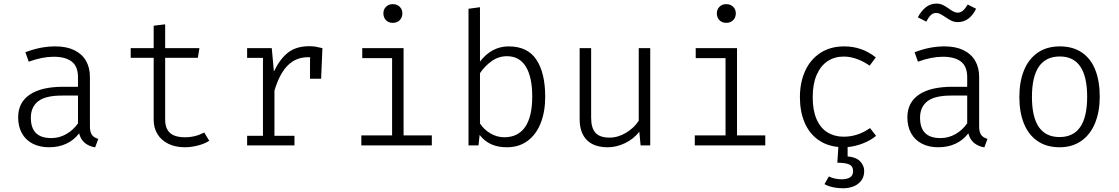

<svg xmlns="http://www.w3.org/2000/svg" viewBox="-20 -805 6194 1063"><path d="M477.9 -106.2Q477.9 -74.4 488.7 -58.7Q499.5 -43.1 524.1 -35.9L506.7 10.8Q473.8 5.6 450.5 -13.1Q427.2 -31.8 417.9 -66.7Q389.7 -29.2 347.4 -9.5Q305.1 10.3 251.8 10.3Q199 10.3 160.3 -10Q121.5 -30.3 101 -67.7Q80.5 -105.1 80.5 -155.4Q80.5 -237.4 144.6 -281Q208.7 -324.6 330.3 -324.6H411.8V-376.9Q411.8 -437.4 377.2 -464.1Q342.6 -490.8 276.9 -490.8Q214.9 -490.8 139 -463.6L120.5 -515.9Q167.2 -533.3 207.2 -540.8Q247.2 -548.2 286.2 -548.2Q348.2 -548.2 391.3 -527.2Q434.4 -506.2 456.2 -468.2Q477.9 -430.3 477.9 -379ZM411.8 -122.1V-275.9H322.6Q231.3 -275.9 191 -244.1Q150.8 -212.3 150.8 -153.3Q150.8 -96.9 178.7 -68.7Q206.7 -40.5 264.1 -40.5Q307.7 -40.5 346.2 -62.1Q384.6 -83.6 411.8 -122.1Z M1138.5 -25.6Q1112.8 -8.7 1075.1 0.8Q1037.4 10.3 1003.6 10.3Q950.8 10.3 911.5 -9.2Q872.3 -28.7 851.5 -63.1Q830.8 -97.4 830.8 -141V-485.1H703.6V-538.5H830.8V-662.6L894.4 -670.3V-538.5H1084.1L1075.4 -485.1H894.4V-142.6Q894.4 -94.4 920.5 -69.7Q946.7 -45.1 1005.1 -45.1Q1061 -45.1 1110.8 -71.3Z M1765.1 -538.5 1757.9 -369.2H1696.4V-474.4L1697.4 -487.7Q1693.3 -488.2 1684.6 -488.2Q1619 -488.2 1573.6 -443.3Q1528.2 -398.5 1499.5 -303.6V-53.3H1610.3V0H1348.2V-53.3H1435.9V-484.6H1348.2V-538.5H1484.6L1496.4 -409.2Q1530.3 -479.5 1575.4 -514.4Q1620.5 -549.2 1692.3 -549.2Q1711.3 -549.2 1726.9 -546.7Q1742.6 -544.1 1765.1 -538.5Z M2207.7 -731.3Q2207.7 -708.2 2193.1 -693.3Q2178.5 -678.5 2154.4 -678.5Q2131.3 -678.5 2116.9 -693.3Q2102.6 -708.2 2102.6 -731.3Q2102.6 -752.8 2117.2 -767.4Q2131.8 -782.1 2154.4 -782.1Q2178.5 -782.1 2193.1 -767.4Q2207.7 -752.8 2207.7 -731.3ZM1985.6 -538.5H2214.4V-55.4H2370.8V0H1980.5V-55.4H2150.8V-483.1H1985.6Z M2637.4 -464.1Q2668.7 -505.1 2708.7 -526.7Q2748.7 -548.2 2795.9 -548.2Q2901 -548.2 2949.7 -474.6Q2998.5 -401 2998.5 -269.2Q2998.5 -187.2 2973.8 -124.1Q2949.2 -61 2901.5 -25.4Q2853.8 10.3 2786.2 10.3Q2736.9 10.3 2700 -6.2Q2663.1 -22.6 2635.4 -57.9L2629.2 0H2573.8V-756.4L2637.4 -765.1ZM2926.7 -270.3Q2926.7 -378.5 2891.3 -436.2Q2855.9 -493.8 2786.7 -493.8Q2740.5 -493.8 2702.6 -466.9Q2664.6 -440 2637.4 -400V-121Q2661 -86.2 2696.7 -65.6Q2732.3 -45.1 2772.3 -45.1Q2847.7 -45.1 2887.2 -101.8Q2926.7 -158.5 2926.7 -270.3Z M3252.8 -153.3Q3252.8 -95.9 3277.2 -69.5Q3301.5 -43.1 3354.4 -43.1Q3402.1 -43.1 3446.9 -70.5Q3491.8 -97.9 3516.4 -136.9V-538.5H3580V0H3526.7L3519.5 -75.4Q3487.2 -34.9 3440 -12.3Q3392.8 10.3 3345.1 10.3Q3268.2 10.3 3228.7 -30Q3189.2 -70.3 3189.2 -145.6V-538.5H3252.8Z M4053.8 -731.3Q4053.8 -708.2 4039.2 -693.3Q4024.6 -678.5 4000.5 -678.5Q3977.4 -678.5 3963.1 -693.3Q3948.7 -708.2 3948.7 -731.3Q3948.7 -752.8 3963.3 -767.4Q3977.9 -782.1 4000.5 -782.1Q4024.6 -782.1 4039.2 -767.4Q4053.8 -752.8 4053.8 -731.3ZM3831.8 -538.5H4060.5V-55.4H4216.9V0H3826.7V-55.4H3996.9V-483.1H3831.8Z M4672.8 61Q4719 64.6 4741.8 87.9Q4764.6 111.3 4764.6 142.1Q4764.6 173.8 4747.9 195.4Q4731.3 216.9 4704.9 227.2Q4678.5 237.4 4647.7 237.4Q4618.5 237.4 4591.3 231.5Q4564.1 225.6 4544.6 214.4L4569.2 171.8Q4583.1 179.5 4602.6 183.6Q4622.1 187.7 4639.5 187.7Q4669.2 187.7 4686.2 176.9Q4703.1 166.2 4703.1 142.6Q4703.1 114.9 4681.5 105.4Q4660 95.9 4615.9 95.9L4621.5 8.7Q4553.8 2.1 4506.2 -33.6Q4458.5 -69.2 4433.6 -129Q4408.7 -188.7 4408.7 -267.2Q4408.7 -348.2 4437.4 -411.8Q4466.2 -475.4 4521.5 -511.8Q4576.9 -548.2 4653.8 -548.2Q4752.8 -548.2 4828.7 -487.2L4794.9 -441.5Q4721.5 -491.8 4650.8 -491.8Q4600.5 -491.8 4561.8 -466.2Q4523.1 -440.5 4501.3 -390Q4479.5 -339.5 4479.5 -267.2Q4479.5 -193.8 4501 -144.9Q4522.6 -95.9 4561.3 -72.1Q4600 -48.2 4650.8 -48.2Q4729.2 -48.2 4796.9 -95.9L4830.3 -52.8Q4799.5 -27.2 4756.9 -10.8Q4714.4 5.6 4672.8 9.2Z M5401 -106.2Q5401 -74.4 5411.8 -58.7Q5422.6 -43.1 5447.2 -35.9L5429.7 10.8Q5396.9 5.6 5373.6 -13.1Q5350.3 -31.8 5341 -66.7Q5312.8 -29.2 5270.5 -9.5Q5228.2 10.3 5174.9 10.3Q5122.1 10.3 5083.3 -10Q5044.6 -30.3 5024.1 -67.7Q5003.6 -105.1 5003.6 -155.4Q5003.6 -237.4 5067.7 -281Q5131.8 -324.6 5253.3 -324.6H5334.9V-376.9Q5334.9 -437.4 5300.3 -464.1Q5265.6 -490.8 5200 -490.8Q5137.9 -490.8 5062.1 -463.6L5043.6 -515.9Q5090.3 -533.3 5130.3 -540.8Q5170.3 -548.2 5209.2 -548.2Q5271.3 -548.2 5314.4 -527.2Q5357.4 -506.2 5379.2 -468.2Q5401 -430.3 5401 -379ZM5334.9 -122.1V-275.9H5245.6Q5154.4 -275.9 5114.1 -244.1Q5073.8 -212.3 5073.8 -153.3Q5073.8 -96.9 5101.8 -68.7Q5129.7 -40.5 5187.2 -40.5Q5230.8 -40.5 5269.2 -62.1Q5307.7 -83.6 5334.9 -122.1ZM5213.3 -710.8Q5195.9 -722.6 5185.1 -727.9Q5174.4 -733.3 5162.6 -733.3Q5146.2 -733.3 5133.6 -721.5Q5121 -709.7 5108.2 -685.1L5061.5 -709.2Q5080 -744.1 5105.6 -764.6Q5131.3 -785.1 5164.1 -785.1Q5183.6 -785.1 5199 -777.9Q5214.4 -770.8 5233.8 -756.9Q5249.2 -745.6 5260.3 -740.3Q5271.3 -734.9 5283.1 -734.9Q5297.4 -734.9 5310.5 -745.6Q5323.6 -756.4 5337.9 -780L5384.1 -756.4Q5347.7 -682.6 5282.6 -682.6Q5264.1 -682.6 5248.7 -689.7Q5233.3 -696.9 5213.3 -710.8Z M6068.7 -269.2Q6068.7 -188.2 6043.3 -124.9Q6017.9 -61.5 5967.7 -25.6Q5917.4 10.3 5846.2 10.3Q5773.8 10.3 5723.8 -24.4Q5673.8 -59 5648.7 -121.5Q5623.6 -184.1 5623.6 -268.2Q5623.6 -351.8 5649 -414.9Q5674.4 -477.9 5724.9 -513.1Q5775.4 -548.2 5847.7 -548.2Q5920 -548.2 5969.7 -514.4Q6019.5 -480.5 6044.1 -417.9Q6068.7 -355.4 6068.7 -269.2ZM5693.3 -268.2Q5693.3 -46.2 5846.2 -46.2Q5999 -46.2 5999 -269.2Q5999 -492.3 5847.7 -492.3Q5693.3 -492.3 5693.3 -268.2Z"/></svg>

Font: Fira Code Fixed Light
Style: Regular
Weight: 300
Monospace: yes
Designer: Carrois Corporate, Edenspiekermann AG, Nikita Prokopov
Foundry: Carrois Corporate, Edenspiekermann AG, Nikita Prokopov
Version: Version 5.002